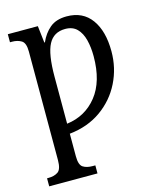

<svg xmlns="http://www.w3.org/2000/svg" viewBox="-117 -626 763 945"><g transform="rotate(-15 264.5 -153.0)"><path d="M15 240V199H22Q52 199 71 186Q90 173 90 126V-427Q90 -471 70 -483Q50 -495 23 -495H12V-536H165L175 -450H178Q196 -492 228 -519Q260 -546 314 -546Q396 -546 439.5 -486Q483 -426 483 -323Q483 -238 446.5 -164.5Q410 -91 342 -42.5Q274 6 180 16V131Q180 175 198.5 187Q217 199 247 199H261V240ZM180 -35Q275 -47 333.5 -120.5Q392 -194 392 -322Q392 -368 382.5 -405.5Q373 -443 351 -465.5Q329 -488 291 -488Q232 -488 206 -438.5Q180 -389 180 -275Z"/></g></svg>

Font: Noto Serif Condensed
Style: Regular
Weight: 400
Width: 3
Designer: Monotype Design Team
Foundry: Monotype Imaging Inc.
Version: Version 2.013; ttfautohint (v1.8.4.7-5d5b)